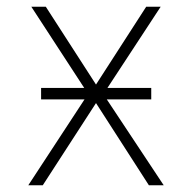

<svg xmlns="http://www.w3.org/2000/svg" viewBox="-20 -550 570 570"><path d="M64 0 231 -255H102V-289H230L73 -530H116L265 -299L414 -530H457L299 -289H429V-255H297L466 0H422L265 -244L107 0Z"/></svg>

Font: Noto Sans Mono Condensed ExtraLight
Style: Regular
Weight: 200
Width: 3
Designer: Monotype Design Team
Foundry: Monotype Imaging Inc.
Version: Version 2.014; ttfautohint (v1.8.4.7-5d5b)